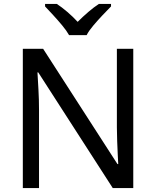

<svg xmlns="http://www.w3.org/2000/svg" viewBox="-20 -964 800 984"><path d="M663 0H558L176 -593H172Q174 -558 177 -506Q180 -454 180 -399V0H97V-714H201L582 -123H586Q585 -139 583.5 -171Q582 -203 580.5 -241Q579 -279 579 -311V-714H663ZM334 -784Q321 -807 299 -833.5Q277 -860 253 -886Q229 -912 211 -931V-944H271Q297 -927 325 -903Q353 -879 378 -852Q405 -879 433 -903Q461 -927 487 -944H549V-931Q530 -912 505.5 -886Q481 -860 458.5 -833.5Q436 -807 424 -784Z"/></svg>

Font: Noto Znamenny Musical Notation
Style: Regular
Weight: 400
Version: Version 1.003; ttfautohint (v1.8.4.7-5d5b)